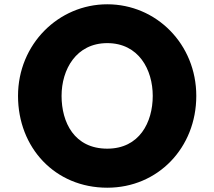

<svg xmlns="http://www.w3.org/2000/svg" viewBox="-20 -860 999 895"><path d="M64 -413C64 -172 236 15 480 15C717 15 895 -172 895 -413C895 -654 709 -840 480 -840C253 -840 64 -654 64 -413ZM267 -413C267 -536 335 -659 480 -659C626 -659 692 -536 692 -413C692 -290 630 -167 480 -167C326 -167 267 -290 267 -413Z"/></svg>

Font: Hussar Print
Style: Bold
Weight: 700
Foundry: Cannot Into Space Fonts
Version: Version 2.00